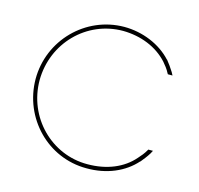

<svg xmlns="http://www.w3.org/2000/svg" viewBox="-102 -819 952 918"><g transform="rotate(15 373.5 -360.0)"><path d="M662.5 -168 665.5 -173H688.5L680.5 -158C669.5 -140 656.5 -124 643.5 -108H642.5C588.5 -47 503 -9 401.8 -10C210.9 -10 58.5 -167 57.5 -360C57.5 -552 212 -709 403 -710C495 -710 583.5 -673 639.5 -612H640.5C653.5 -596 666.5 -578 677.5 -560L685.5 -545H662.5L659.5 -550C650.5 -568 637.5 -584 625.5 -598C571.5 -657 491.5 -689 403 -690C222.4 -690 78.7 -543 77.5 -360C77.5 -176 223.5 -29 401.8 -30C497.2 -30 576.5 -63 627.5 -122C640.5 -136 653.5 -152 662.5 -168Z"/></g></svg>

Font: Nordica Plus
Style: NordicaClassicUltraLightExt
Weight: 300
Version: Version 1.01